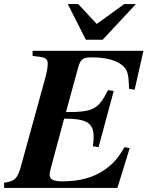

<svg xmlns="http://www.w3.org/2000/svg" viewBox="-47 -917 734 937"><path d="M586 -194 561 -199C527 -143 507 -120 470 -93C413 -51 344 -32 256 -32C213 -32 195 -42 195 -66C195 -73 198 -84 203 -104L266 -338C379 -338 410 -316 410 -247C410 -233 409 -222 406 -203L434 -199L508 -473L480 -477C433 -383 407 -370 275 -370L334 -586C346 -631 360 -637 401 -637C462 -637 508 -626 538 -607C579 -580 580 -555 583 -484L610 -479L653 -669H112V-644L145 -640C176 -636 186 -627 186 -607C186 -592 183 -570 174 -537L55 -105C38 -44 25 -33 -27 -25V0H526ZM616 -897H559L425 -800L335 -897H284L372 -723H454Z"/></svg>

Font: STIXGeneral
Style: Bold Italic
Weight: 700
Italic angle: -16.33°
Designer: MicroPress Inc., with final additions and corrections provided by Coen Hoffman, Elsevier (retired)
Version: Version 1.1.0